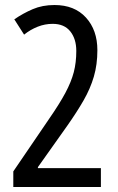

<svg xmlns="http://www.w3.org/2000/svg" viewBox="-20 -745 469 765"><path d="M33 0V-62L174 -269Q217 -331 240.5 -375Q264 -419 274 -457.5Q284 -496 284 -542Q284 -590 260 -620Q236 -650 190 -650Q159 -650 130 -638.5Q101 -627 76 -607L37 -668Q72 -692 110.5 -708.5Q149 -725 197 -725Q277 -725 322.5 -675Q368 -625 368 -545Q368 -488 354 -440Q340 -392 313 -345Q286 -298 248 -244L131 -79V-75H382V0Z"/></svg>

Font: Noto Sans Malayalam ExtraCondensed
Style: Regular
Weight: 400
Width: 2
Designer: Jelle Bosma - Monotype Design Team
Foundry: Monotype Imaging Inc.
Version: Version 2.104; ttfautohint (v1.8.4.7-5d5b)